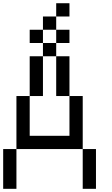

<svg xmlns="http://www.w3.org/2000/svg" viewBox="-20 -1187 707 1207"><path d="M0 0V-250H83.3V0ZM166.7 -333.3H416.7V-583.3H500V-250H83.3V-583.3H166.7ZM166.7 -583.3V-833.3H250V-583.3ZM166.7 -916.7V-1000H250V-916.7ZM333.3 -583.3V-833.3H416.7V-583.3ZM333.3 -833.3H250V-916.7H333.3ZM333.3 -1000H416.7V-916.7H333.3ZM333.3 -1083.3V-1000H250V-1083.3ZM333.3 -1166.7H416.7V-1083.3H333.3ZM500 0V-250H583.3V0Z"/></svg>

Font: Galmuri11 Regular
Style: Regular
Weight: 400
Designer: Minseo Lee (Quiple)
Version: Version 2.356;hotconv 1.1.0;makeotfexe 2.6.0 DEVELOPMENT